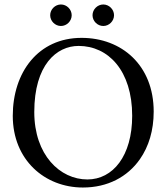

<svg xmlns="http://www.w3.org/2000/svg" viewBox="-20 -827 742 857"><path d="M393 -759C393 -733 415 -711 441 -711C467 -711 489 -733 489 -759C489 -785 467 -807 441 -807C415 -807 393 -785 393 -759ZM204 -759C204 -733 226 -711 252 -711C278 -711 300 -733 300 -759C300 -785 278 -807 252 -807C226 -807 204 -785 204 -759ZM331 -622C463 -622 570 -512 570 -310C570 -131 484 -26 370 -26C248 -26 133 -135 133 -327C133 -537 232 -622 331 -622ZM666 -329C666 -536 523 -658 344 -658C150.3 -658 37 -503.9 37 -310C37 -113 180 10 350 10C460.8 10 549.3 -37.7 604.2 -116C644 -172.7 666 -245 666 -329Z"/></svg>

Font: Libertinus Serif
Style: Regular
Weight: 400
Designer: Philipp H. Poll
Foundry: Khaled Hosny
Version: Version 6.2